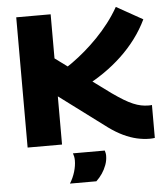

<svg xmlns="http://www.w3.org/2000/svg" viewBox="-60 -763 893 1028"><g transform="rotate(-5 386.0 -248.5)"><path d="M721 10Q687 10 652 2Q617 -6 580 -23.5Q543 -41 503 -70L250 -259V0H65V-700H250V-463L538 -251Q572 -227 598.5 -211Q625 -195 647.5 -185.5Q670 -176 690 -172Q710 -168 728 -168Q733 -168 738 -168Q743 -168 748 -169V8Q741 9 734 9.5Q727 10 721 10ZM397 -298 274 -387Q307 -406 342 -431Q377 -456 412 -486Q447 -516 481 -551Q515 -586 545.5 -625.5Q576 -665 601 -709L742 -630Q716 -576 680.5 -528.5Q645 -481 600.5 -439Q556 -397 504.5 -361.5Q453 -326 397 -298ZM274 212Q292 183 301.5 151Q311 119 311 91Q311 79 309 69.5Q307 60 304 52H475Q477 58 478.5 65Q480 72 480 80Q480 105 471 129.5Q462 154 448 174.5Q434 195 416 212Z"/></g></svg>

Font: Georama SemiExpanded
Style: Bold
Weight: 700
Width: 6
Designer: Jean-Baptiste Levee
Foundry: Production Type
Version: Version 1.001